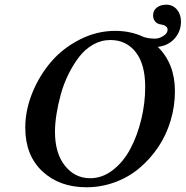

<svg xmlns="http://www.w3.org/2000/svg" viewBox="-20 -790 793 820"><path d="M214.8 -227.1Q214.8 -135.7 257.3 -82.3Q299.8 -28.8 365.2 -28.8Q416.5 -28.8 461.4 -63.2Q506.3 -97.7 536.1 -153.3Q565.9 -209 583 -278.6Q600.1 -348.1 600.1 -418.9Q600.1 -515.6 559.6 -567.4Q519 -619.1 451.2 -619.1Q412.1 -619.1 377.4 -599.4Q342.8 -579.6 317.6 -546.6Q292.5 -513.7 272.2 -472.7Q252 -431.6 239.7 -387.2Q227.5 -342.8 221.2 -302Q214.8 -261.2 214.8 -227.1ZM87.9 -245.1Q87.9 -318.8 117.9 -393.1Q147.9 -467.3 198.2 -525.9Q248.5 -584.5 321 -621.3Q393.6 -658.2 472.2 -658.2Q538.6 -658.2 594.2 -631.8Q615.2 -625 643.1 -625Q659.7 -625 677.7 -636.5Q695.8 -647.9 695.8 -663.1Q695.8 -671.9 688.2 -677.7Q680.7 -683.6 669.9 -685.1Q651.9 -687 642.8 -698Q633.8 -709 633.8 -724.1Q633.8 -745.6 649.9 -757.8Q666 -770 689.9 -770Q717.8 -770 735.4 -749.5Q752.9 -729 752.9 -698.2Q752.9 -655.8 725.6 -625.2Q698.2 -594.7 653.8 -589.8Q727.1 -518.1 727.1 -400.9Q727.1 -335.9 708.5 -274.2Q689.9 -212.4 655.5 -161.4Q621.1 -110.4 575.2 -71.8Q529.3 -33.2 470.7 -11.7Q412.1 9.8 349.1 9.8Q233.9 9.8 160.9 -58.3Q87.9 -126.5 87.9 -245.1Z"/></svg>

Font: Common Serif SemiBold
Style: Italic
Weight: 600
Italic angle: -12°
Designer: Philipp H. Poll, Khaled Hosny
Foundry: Stefan Peev, Context Ltd.
Version: Version 1.026